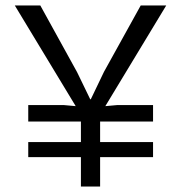

<svg xmlns="http://www.w3.org/2000/svg" viewBox="-20 -680 660 700"><path d="M275 0V-107H83V-162H275V-237H83V-297H212L256 -293L34 -660H127L261 -417L309 -318H311L359 -418L493 -660H586L364 -293L408 -297H538V-237H345V-162H538V-107H345V0Z"/></svg>

Font: Work Sans
Style: Regular
Weight: 400
Designer: Wei Huang
Foundry: Wei Huang
Version: Version 2.006; ttfautohint (v1.8.1.43-b0c9)